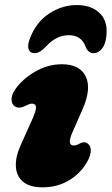

<svg xmlns="http://www.w3.org/2000/svg" viewBox="-20 -746 453 780"><path d="M279.5 -155Q285.5 -155 290.2 -156.5Q295 -158 304.5 -163Q323.5 -174 338.5 -161Q348.5 -152.5 348.8 -134.5Q349 -116.5 335.5 -91Q309.5 -43.5 261.8 -14.2Q214 15 153 15Q100 15 73.2 -8Q46.5 -31 44.5 -69.8Q42.5 -108.5 63.5 -155L111 -261Q128 -299 126.2 -312Q124.5 -325 109.5 -325Q103 -325 96.8 -322.2Q90.5 -319.5 81 -315Q67.5 -308.5 57.2 -308.8Q47 -309 40 -314Q27.5 -322.5 27 -341.5Q26.5 -360.5 42 -383Q70 -424 121.8 -454.5Q173.5 -485 231.5 -485Q304 -485 328.2 -435.5Q352.5 -386 315 -301L274.5 -209Q250.5 -155 279.5 -155ZM259.5 -603Q209.5 -603 168 -558.5Q142.5 -530 120.5 -530Q102 -530 96.5 -545.5Q91 -561 100 -585.5Q124.5 -654 178 -689.8Q231.5 -725.5 292.5 -725.5Q353 -725.5 387.8 -689.8Q422.5 -654 410 -585.5Q405.5 -561 392 -545.5Q378.5 -530 359.5 -530Q337.5 -530 327 -558.5Q309.5 -603 259.5 -603Z"/></svg>

Font: Fraunces 9pt S100 Black
Style: Italic
Weight: 900
Italic angle: -16°
Version: Version 1.000; ttfautohint (v1.8.3)